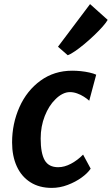

<svg xmlns="http://www.w3.org/2000/svg" viewBox="-20 -909 546 937"><path d="M232.5 8Q171.5 8 128 -19.8Q84.5 -47.5 61.8 -97.5Q39 -147.5 39 -214Q39 -305.5 75 -386.5Q111 -467 177.8 -515.5Q244.5 -564 332.5 -564Q352.5 -564 374.5 -561.8Q396.5 -559.5 416.5 -555Q436.5 -550.5 449.5 -544.5L415.5 -417.5Q404.5 -427.5 389.2 -437.2Q374 -447 356.2 -453.2Q338.5 -459.5 321 -459.5Q303 -459.5 284.8 -450.2Q266.5 -441 250 -424Q218.5 -393.5 198.5 -342.8Q178.5 -292 178.5 -233Q178.5 -161.5 198 -127.2Q217.5 -93 264 -93Q294.5 -93 326.5 -110Q358.5 -127 385.5 -154.5L422.5 -86Q408 -64 378.2 -42.5Q348.5 -21 310.2 -6.5Q272 8 232.5 8ZM310.5 -639.5 263 -681 419.5 -889 505.5 -812Q499 -800 481.8 -780.2Q464.5 -760.5 441.2 -738.2Q418 -716 393.5 -695.5Q369 -675 347 -659.8Q325 -644.5 310.5 -639.5Z"/></svg>

Font: Merriweather Sans SemiBold
Style: Italic
Weight: 600
Italic angle: -7.5°
Designer: Eben Sorkin
Foundry: Eben Sorkin
Version: Version 2.001